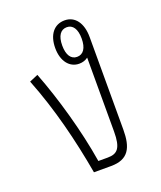

<svg xmlns="http://www.w3.org/2000/svg" viewBox="-109 -625 582 696"><g transform="rotate(-20 181.5 -277.0)"><path d="M287 -109V-466C287 -520 262 -554 222 -554C181 -554 156 -522 156 -471C156 -420 182 -388 219 -388C232 -388 244 -392 253 -399V-114C253 -50 237 -33 199 -33H163C143 -157 103 -296 62 -402L29 -388C79 -261 111 -130 134 0H200C268 0 287 -40 287 -109ZM220 -414C197 -414 183 -434 183 -471C183 -508 197 -528 221 -528C244 -528 258 -508 258 -471C258 -434 244 -414 220 -414Z"/></g></svg>

Font: Noto Sans Thai Looped ExtraCondensed ExtraLight
Style: Regular
Weight: 200
Width: 2
Designer: Sasikarn Vongin, Ben Mitchell
Foundry: The Fontpad Ltd
Version: Version 1.001